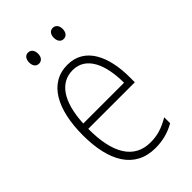

<svg xmlns="http://www.w3.org/2000/svg" viewBox="-217 -782 869 869"><g transform="rotate(-45 217.5 -347.0)"><path d="M111 -668C111 -648 121 -633 139 -633C157 -633 168 -647 168 -668C168 -690 157 -704 139 -704C121 -704 111 -689 111 -668ZM269 -669C269 -648 279 -633 297 -633C315 -633 326 -647 326 -669C326 -690 315 -704 297 -704C279 -704 269 -689 269 -669ZM226 -539C108 -539 50 -427 50 -263C50 -98 110 10 242 10C291 10 331 -2 368 -23V-61C324 -35 288 -24 244 -24C140 -24 87 -110 88 -267H386V-300C386 -428 341 -539 226 -539ZM226 -505C313 -505 350 -415 350 -300H89C96 -437 147 -505 226 -505Z"/></g></svg>

Font: Noto Sans Myanmar UI Condensed ExtraLight
Style: Regular
Weight: 200
Width: 3
Designer: Monotype Design Team
Foundry: Monotype Imaging Inc.
Version: Version 2.103